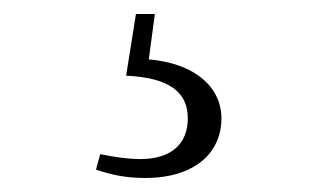

<svg xmlns="http://www.w3.org/2000/svg" viewBox="-20 -21 470 274"><path d="M160 87C224 90 248 112 248 148C248 183 226 206 180 206C162 206 143 203 123 199L117 221C137 228 159 233 187 233C258 233 296 197 296 148C296 98 249 64 177 63L190 81L201 -1H174Z"/></svg>

Font: Source Han Serif CN VF
Style: Regular
Weight: 250
Designer: Ryoko NISHIZUKA 西塚涼子 (kana & ideographs); Frank Grießhammer (Latin, Greek & Cyrillic); Wenlong ZHANG 张文龙 (bopomofo); San
Foundry: Adobe
Version: Version 2.002;hotconv 1.1.0;makeotfexe 2.6.0